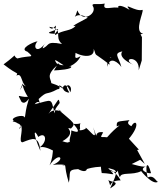

<svg xmlns="http://www.w3.org/2000/svg" viewBox="-77 -942 905 1074"><path d="M733 -25 690 -103 700 -105 644 -166C713 -248 681 -279 658 -236C637 -247 634 -257 648 -270C579 -261 575 -267 576 -235C613 -249 579 -240 522 -174C484 -179 481 -165 500 -202C437 -213 480 -137 444 -230C476 -135 421 -221 400 -229C418 -220 352 -204 371 -220C364 -274 396 -244 334 -249C395 -178 325 -214 321 -212C327 -193 299 -149 321 -143C293 -160 328 -133 272 -152C364 -204 273 -235 320 -223C349 -253 339 -251 247 -331C312 -289 232 -355 194 -305C257 -392 249 -398 257 -366C226 -324 236 -340 228 -308C207 -398 219 -384 117 -359C146 -396 153 -334 139 -388C193 -439 175 -405 245 -443C280 -443 213 -503 311 -423C241 -433 292 -509 316 -426C337 -469 270 -487 310 -426C279 -430 292 -451 210 -477C208 -505 176 -518 246 -580C215 -621 235 -606 279 -577C215 -578 278 -631 225 -548C247 -549 334 -554 320 -571C285 -566 348 -571 374 -628C312 -591 374 -669 324 -663C352 -630 456 -605 447 -669C468 -618 435 -659 537 -580C517 -640 572 -617 527 -618C512 -660 524 -663 524 -568C536 -634 587 -590 602 -567C587 -630 545 -648 631 -658C618 -674 555 -631 668 -580C596 -617 706 -638 699 -549L716 -604L717 -734L691 -788L676 -850C669 -751 688 -763 661 -719C758 -729 673 -711 698 -763C700 -757 675 -743 724 -753C669 -764 730 -879 720 -887C681 -874 609 -935 648 -887C571 -934 577 -891 596 -896C555 -912 492 -874 509 -922C466 -914 437 -927 441 -910C472 -869 383 -808 356 -884C330 -801 331 -889 414 -843C402 -835 300 -786 346 -798C323 -767 274 -776 232 -746C227 -773 219 -726 249 -780C220 -768 160 -756 228 -753C248 -852 226 -752 198 -792C285 -779 221 -737 270 -696C172 -715 206 -685 155 -669C173 -676 147 -662 185 -713C134 -633 101 -676 133 -711C109 -708 26 -668 76 -653C121 -614 93 -635 20 -615C-15 -633 37 -651 -57 -582C29 -515 23 -542 15 -519C52 -540 37 -460 83 -453C19 -474 74 -491 34 -438C73 -512 20 -492 79 -400C26 -397 16 -426 43 -373C69 -349 91 -411 82 -380C67 -333 67 -312 62 -284C54 -308 -27 -281 0 -267C-15 -258 -1 -268 22 -252C64 -238 10 -199 41 -240C54 -209 24 -147 49 -146C107 -169 140 -185 149 -98C104 -201 114 -225 137 -176C180 -209 193 -149 142 -116C184 -137 276 -58 276 -77C224 -92 218 -122 253 -120C199 -123 234 -93 200 -17C256 -100 294 -50 218 -20C301 -27 297 -11 270 -16C302 -18 275 -28 308 80C321 26 295 7 360 4C423 39 411 -23 401 6C503 -27 487 19 504 -55C488 -41 482 -30 492 26C565 28 575 51 528 -2C579 12 589 5 539 112C609 69 540 80 529 64C554 132 513 67 598 67C557 -6 512 6 558 19C585 18 567 39 603 -28C569 -10 585 33 594 50C598 17 664 41 713 15C711 15 779 98 808 74C799 81 786 32 749 51C732 -17 748 -52 768 27C742 30 694 3 743 -12C718 0 626 -41 662 -18L657 -23L707 -48Z"/></svg>

Font: Hussar Lance
Style: ExBd
Weight: 700
Foundry: Cannot Into Space Fonts, PlusOne Fonts
Version: Version 2.270